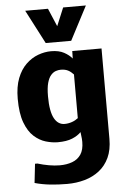

<svg xmlns="http://www.w3.org/2000/svg" viewBox="-66 -835 747 1133"><g transform="rotate(-5 307.5 -269.0)"><path d="M285.6 250.5Q233.4 250.5 185.3 245.4Q137.2 240.2 93.8 228L106.4 115.2H120.6Q154.3 125.5 188 131.3Q221.7 137.2 251.5 137.2Q293 137.2 325.7 125Q358.4 112.8 377 85.2Q395.5 57.6 395.5 11.2Q395.5 3.9 394.8 -7.1Q394 -18.1 390.1 -47.4Q371.1 -27.3 337.6 -13.4Q304.2 0.5 251.5 0.5Q218.3 0.5 180.9 -10.5Q143.6 -21.5 111.1 -50.8Q78.6 -80.1 58.3 -134.5Q38.1 -189 38.1 -275.4Q38.1 -346.7 57.6 -396.7Q77.1 -446.8 109.6 -478Q142.1 -509.3 181.2 -523.7Q220.2 -538.1 258.3 -538.1Q304.7 -538.1 334.7 -521.7Q364.7 -505.4 382.3 -483.9L383.3 -528.3H556.6V7.3Q556.6 71.8 535.2 117.9Q513.7 164.1 476.1 193.4Q438.5 222.7 389.4 236.6Q340.3 250.5 285.6 250.5ZM300.8 -103.5Q312 -103.5 323.2 -105.5Q334.5 -107.4 345 -111.1Q355.5 -114.7 364.7 -119.9Q374 -125 381.3 -130.9V-389.6Q373.5 -397.9 365.7 -404.3Q357.9 -410.6 348.9 -415.3Q339.8 -419.9 329.3 -422.1Q318.8 -424.3 305.2 -424.3Q291.5 -424.3 276.4 -419.2Q261.2 -414.1 247.6 -398.9Q233.9 -383.8 225.6 -354Q217.3 -324.2 217.3 -274.9Q217.3 -229 223.1 -196.3Q229 -163.6 240.2 -143.3Q251.5 -123 266.8 -113.3Q282.2 -103.5 300.8 -103.5ZM231.4 -588.9 127.4 -789.1H262.2L307.6 -682.1L352.1 -789.1H486.8L382.3 -588.9Z"/></g></svg>

Font: Comme ExtraBold
Style: Regular
Weight: 800
Version: Version 1.000;gftools[0.9.27]